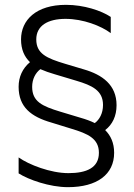

<svg xmlns="http://www.w3.org/2000/svg" viewBox="-20 -764 553 794"><path d="M327 -477 250 -500C173 -523 130 -542 130 -601C130 -658 178 -686 251 -686C324 -686 398 -657 438 -627V-694C399 -720 327 -744 253 -744C129 -744 67 -681 67 -601C67 -559 81 -529 104 -507C73 -481 57 -446 57 -405C57 -321 109 -281 193 -257L274 -232C344 -211 389 -191 389 -132C389 -70 338 -48 263 -48C189 -48 99 -83 57 -113V-47C98 -21 185 10 261 10C382 10 452 -43 452 -132C452 -173 438 -203 415 -226C445 -249 462 -284 462 -329C462 -413 403 -455 327 -477ZM313 -277 230 -302C154 -325 113 -344 113 -405C113 -437 127 -463 147 -478C165 -470 185 -463 206 -457L296 -430C360 -411 406 -390 406 -330C406 -295 391 -269 372 -255C354 -264 334 -271 313 -277Z"/></svg>

Font: Roundo
Style: Regular
Weight: 400
Designer: Shiva Nallaperumal
Foundry: Indian Type Foundry
Version: Version 2.000